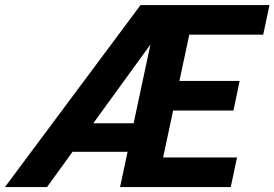

<svg xmlns="http://www.w3.org/2000/svg" viewBox="-73 -758 1112 778"><path d="M-53 0 496.5 -737.5H1019L993.5 -617.5H694L654 -430H898L873 -310H628.5L588 -120H887.5L862 0H413.5L444 -143H221L117.5 0ZM305 -258.5H468.5L536.5 -577.5Z"/></svg>

Font: Epilogue
Style: Bold Italic
Weight: 700
Italic angle: -12°
Designer: Tyler Finck
Foundry: Etcetera Type Co
Version: Version 2.111; ttfautohint (v1.8.3)